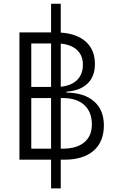

<svg xmlns="http://www.w3.org/2000/svg" viewBox="-20 -870 626 1046"><path d="M258.3 156.2V0H85.9V-693.4H258.3V-849.6H311V-692.4Q399.9 -686.5 448.5 -642.1Q497.1 -597.7 497.1 -521Q497.1 -453.6 456.8 -414.8Q416.5 -376 342.3 -370.6V-365.7Q439.5 -364.3 492.7 -317.4Q545.9 -270.5 545.9 -187Q545.9 -97.7 489.7 -48.8Q433.6 0 330.6 0H311V156.2ZM311 -335.9V-60.1H321.8Q397.5 -60.1 439 -94.5Q480.5 -128.9 480.5 -191.9Q480.5 -260.3 439 -298.1Q397.5 -335.9 321.8 -335.9ZM258.3 -60.1V-335.9H150.4V-60.1ZM150.4 -396.5H258.3V-633.3H150.4ZM311 -397.5Q368.7 -403.3 400.1 -434.3Q431.6 -465.3 431.6 -517.6Q431.6 -567.4 400.1 -597.2Q368.7 -627 311 -632.3Z"/></svg>

Font: Cascadia Mono PL Light
Style: Regular
Weight: 300
Monospace: yes
Designer: Aaron Bell
Foundry: Saja Typeworks
Version: Version 2404.023; ttfautohint (v1.8.4)